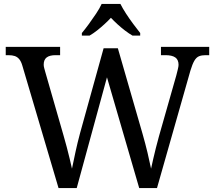

<svg xmlns="http://www.w3.org/2000/svg" viewBox="-20 -951 1087 971"><path d="M93 -619Q87 -640 77.5 -651.5Q68 -663 55 -667.5Q42 -672 22 -672H9V-714H284V-672H261Q231 -672 216 -660.5Q201 -649 201 -624Q201 -616 203.5 -607Q206 -598 209 -587L301 -267Q310 -237 317.5 -207.5Q325 -178 332 -150Q339 -122 344 -98Q352 -137 362 -183.5Q372 -230 385 -278L504 -707H576L701 -274Q715 -225 726 -179Q737 -133 744 -98Q749 -122 755 -147.5Q761 -173 768 -201.5Q775 -230 784 -262L872 -571Q875 -583 879 -599Q883 -615 883 -623Q883 -649 866.5 -660.5Q850 -672 817 -672H794V-714H1038V-672H1019Q1000 -672 986.5 -666.5Q973 -661 963 -644Q953 -627 943 -594L774 0H684L521 -560L368 0H276ZM394 -784Q410 -803 429 -829Q448 -855 466 -882Q484 -909 494 -931H589Q600 -909 617.5 -882Q635 -855 654.5 -829Q674 -803 689 -784V-771H650Q631 -782 611.5 -797Q592 -812 574 -828.5Q556 -845 541 -861Q526 -845 508 -828.5Q490 -812 471 -797Q452 -782 433 -771H394Z"/></svg>

Font: Noto Serif Ethiopic
Style: Regular
Weight: 400
Designer: Monotype Design Team
Foundry: Monotype Imaging Inc.
Version: Version 2.102